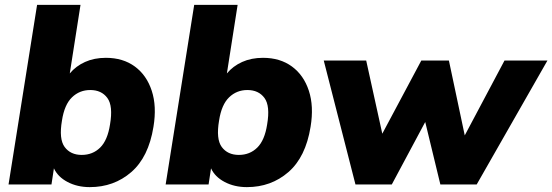

<svg xmlns="http://www.w3.org/2000/svg" viewBox="-20 -756 2264 787"><path d="M348 11Q297 11 257 -10Q217 -31 201 -66L191 0H15L132 -736H310L266 -455Q291 -485 328.5 -502Q366 -519 414 -519Q484 -519 532.5 -483.5Q581 -448 602 -384Q623 -320 609 -236Q589 -112 518 -50.5Q447 11 348 11ZM315 -121Q360 -121 390.5 -151Q421 -181 431 -246Q444 -322 420 -354.5Q396 -387 350 -387Q306 -387 275 -357Q244 -327 234 -262Q221 -186 245 -153.5Q269 -121 315 -121Z M992 11Q941 11 901 -10Q861 -31 845 -66L835 0H659L776 -736H954L910 -455Q935 -485 972.5 -502Q1010 -519 1058 -519Q1128 -519 1176.5 -483.5Q1225 -448 1246 -384Q1267 -320 1253 -236Q1233 -112 1162 -50.5Q1091 11 992 11ZM959 -121Q1004 -121 1034.5 -151Q1065 -181 1075 -246Q1088 -322 1064 -354.5Q1040 -387 994 -387Q950 -387 919 -357Q888 -327 878 -262Q865 -186 889 -153.5Q913 -121 959 -121Z M1437 0 1307 -508H1481L1547 -208L1707 -508H1820L1885 -201L2048 -508H2224L1934 0H1785L1723 -256L1586 0Z"/></svg>

Font: Winston ExtraBold
Style: Italic
Weight: 800
Italic angle: -9°
Designer: Original fonts by Vernon Adams / Changes by Cristiano Sobral
Foundry: Original fonts by Vernon Adams / Changes by Cristiano Sobral
Version: Version 2.503;July 17, 2020;FontCreator 13.0.0.2655 64-bit